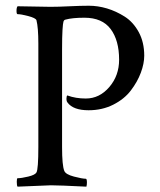

<svg xmlns="http://www.w3.org/2000/svg" viewBox="-20 -665 572 687"><path d="M160.2 -640.6Q189.5 -640.6 229.5 -642.6Q269.5 -644.5 297.9 -644.5Q330.1 -644.5 362.8 -634.8Q395.5 -625 426.3 -605.5Q457 -585.9 476.6 -549.8Q496.1 -513.7 496.1 -465.8Q496.1 -437.5 483.9 -404.8Q471.7 -372.1 448.2 -341.3Q424.8 -310.5 385.3 -290.5Q345.7 -270.5 296.9 -270.5Q242.2 -270.5 221.7 -297.9Q215.8 -304.7 218.8 -320.3Q219.7 -324.2 221.7 -323.2Q251 -312.5 287.1 -312.5Q335.9 -312.5 371.1 -353.5Q406.2 -394.5 406.2 -451.2Q406.2 -520.5 376 -561Q345.7 -601.6 282.2 -601.6Q238.3 -601.6 213.9 -594.7Q209 -593.8 207 -587.4Q205.1 -581.1 203.6 -557.6Q202.1 -534.2 202.1 -487.3V-138.7Q202.1 -73.2 210 -53.7Q214.8 -41 244.6 -33.2Q274.4 -25.4 287.1 -25.4Q291 -25.4 291 -11.7Q291 -2.9 289.1 2.9Q191.4 -2 162.1 -2L43 2.9Q40 0 40 -14.6Q40 -27.3 43 -27.3Q56.6 -27.3 81.1 -33.2Q105.5 -39.1 110.4 -47.9Q117.2 -59.6 117.2 -139.6V-508.8Q117.2 -566.4 110.4 -592.8Q107.4 -600.6 81.5 -607.4Q55.7 -614.3 43 -614.3Q39.1 -614.3 39.1 -626Q39.1 -638.7 43 -642.6Z"/></svg>

Font: Crimson Text
Style: Roman
Weight: 400
Version: Version 0.13